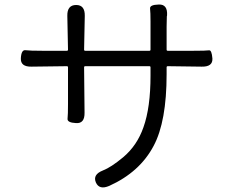

<svg xmlns="http://www.w3.org/2000/svg" viewBox="-20 -790 1040 847"><path d="M462 30Q418 49 403 15Q388 -20 434 -38Q470 -52 523 -96Q585 -148 613 -229Q644 -316 644 -456V-493Q644 -498 639 -498H356Q351 -498 351 -493L353 -293Q354 -244 315 -247Q276 -249 278 -266.5Q280 -284 280 -331V-493Q280 -498 275 -498L119 -496Q70 -495 72 -533Q74 -571 92.5 -568.5Q111 -566 168 -566H275Q280 -566 280 -571L277 -720Q276 -768 316 -768Q355 -768 354 -720L351 -571Q351 -566 356 -566H639Q644 -566 644 -571V-695Q644 -735 642 -752Q640 -769 680 -770Q720 -772 717 -722L716 -718Q715 -695 715 -672V-571Q715 -566 720 -566H831Q890 -566 902 -568Q914 -570 917 -532Q919 -495 870 -496L720 -498Q715 -498 715 -493V-463Q715 -254 658 -147Q597 -31 462 30Z"/></svg>

Font: Resource Han Rounded KR Normal
Style: Regular
Weight: 350
Designer: Cyano Hao (round all glyphs); Ryoko NISHIZUKA 西塚涼子 (kana, bopomofo & ideographs); Paul D. Hunt (Latin, Greek & Cyrillic)
Foundry: Cyano Hao
Version: 0.990